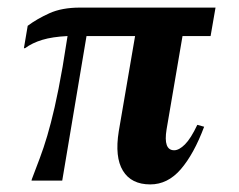

<svg xmlns="http://www.w3.org/2000/svg" viewBox="-20 -476 629 506"><path d="M64 -4Q75 -33 85 -59.5Q95 -86 104.5 -118Q114 -150 124 -193.5Q134 -237 145 -300L158 -381Q118 -379 91.5 -371Q65 -363 46 -349H43L53 -408Q77 -426 110 -441Q143 -456 191 -456H548L535 -381H461L419 -135Q410 -80 439 -80Q452 -80 467.5 -95.5Q483 -111 500 -147L518 -142Q491 -70 456.5 -30Q422 10 376 10Q326 10 304 -26Q282 -62 293 -130L336 -381H208L144 0H63Z"/></svg>

Font: Spectral
Style: Bold Italic
Weight: 700
Italic angle: -10°
Designer: Jean-Baptiste Levee
Foundry: Production Type
Version: Version 2.001